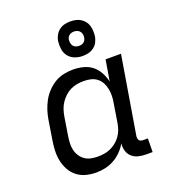

<svg xmlns="http://www.w3.org/2000/svg" viewBox="-140 -869 879 982"><g transform="rotate(-20 300.0 -378.0)"><path d="M217 8Q188 8 161 1Q134 -6 112.5 -23Q91 -40 78 -64Q65 -88 59.5 -115.5Q54 -143 55.5 -172Q57 -201 62 -230L78 -330Q82 -355 90 -379.5Q98 -404 110.5 -427Q123 -450 142 -470Q161 -490 183.5 -503.5Q206 -517 231.5 -522.5Q257 -528 282 -528Q311 -528 338.5 -521Q366 -514 386.5 -497.5Q407 -481 420 -457Q433 -433 439 -406L458 -520H542L472 -98Q471 -92 472 -85.5Q473 -79 476.5 -74Q480 -69 486.5 -67.5Q493 -66 500 -66H523L522 8H487Q465 8 445 3Q425 -2 410.5 -15Q396 -28 390 -48Q384 -68 387 -89Q374 -66 355 -47Q336 -28 313.5 -15.5Q291 -3 266 2.5Q241 8 217 8ZM251 -66Q268 -66 285.5 -68.5Q303 -71 320 -78.5Q337 -86 352 -98Q367 -110 378 -125.5Q389 -141 395 -158Q401 -175 404 -193L420 -293Q424 -313 424.5 -332.5Q425 -352 421.5 -370.5Q418 -389 409.5 -405.5Q401 -422 386.5 -433.5Q372 -445 353.5 -449.5Q335 -454 315 -454Q297 -454 278.5 -451Q260 -448 242.5 -439.5Q225 -431 210.5 -417.5Q196 -404 185.5 -388Q175 -372 169 -354Q163 -336 160 -318L144 -218Q141 -199 140 -180Q139 -161 143 -143Q147 -125 156.5 -110Q166 -95 180.5 -84.5Q195 -74 213.5 -70Q232 -66 251 -66ZM355 -576Q332 -576 311.5 -584Q291 -592 278 -609Q265 -626 262 -648Q259 -670 262 -693Q265 -708 273 -722.5Q281 -737 294.5 -747Q308 -757 323.5 -760.5Q339 -764 354 -764Q369 -764 383.5 -761Q398 -758 410.5 -750Q423 -742 431.5 -731Q440 -720 444 -706Q448 -692 448.5 -677Q449 -662 447 -647Q444 -632 436.5 -617.5Q429 -603 415 -593Q401 -583 385.5 -579.5Q370 -576 355 -576ZM354 -631Q361 -631 367.5 -632.5Q374 -634 379.5 -638Q385 -642 388.5 -648Q392 -654 393 -661Q395 -670 393.5 -679Q392 -688 386.5 -695Q381 -702 372.5 -705.5Q364 -709 355 -709Q348 -709 342 -707.5Q336 -706 330 -702Q324 -698 320.5 -692Q317 -686 316 -679Q315 -670 316.5 -661Q318 -652 323 -645Q328 -638 336.5 -634.5Q345 -631 354 -631Z"/></g></svg>

Font: Iosevka Extended
Style: Italic
Weight: 400
Width: 7
Italic angle: -9°
Monospace: yes
Designer: Belleve Invis
Foundry: Belleve Invis
Version: Version 32.5.0; ttfautohint (v1.8.4)